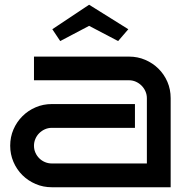

<svg xmlns="http://www.w3.org/2000/svg" viewBox="-20 -788 806 808"><path d="M698.2 0H198.2Q161.6 0 129.9 -13.7Q98.1 -27.3 74.2 -51Q50.3 -74.7 36.6 -106.7Q22.9 -138.7 22.9 -174.8Q22.9 -211.4 36.6 -243.2Q50.3 -274.9 74.2 -298.8Q98.1 -322.8 129.9 -336.4Q161.6 -350.1 198.2 -350.1H547.9V-250H198.2Q182.6 -250 168.9 -243.9Q155.3 -237.8 145 -227.5Q134.8 -217.3 128.9 -203.6Q123 -189.9 123 -174.8Q123 -159.2 128.9 -145.8Q134.8 -132.3 145 -122.1Q155.3 -111.8 168.9 -106Q182.6 -100.1 198.2 -100.1H598.1V-375Q598.1 -390.1 592 -403.8Q585.9 -417.5 575.7 -427.7Q565.4 -438 551.8 -444.1Q538.1 -450.2 522.9 -450.2H123V-549.8H522.9Q559.6 -549.8 591.3 -536.1Q623 -522.5 647 -498.8Q670.9 -475.1 684.6 -443.4Q698.2 -411.6 698.2 -375ZM477.1 -615.2 355 -679.2 233.4 -615.2 200.2 -665 355 -768.1 520 -665Z"/></svg>

Font: Bruno Ace
Style: Regular
Weight: 400
Designer: Astigmatic (AOETI)
Foundry: Astigmatic (AOETI)
Version: Version 1.000